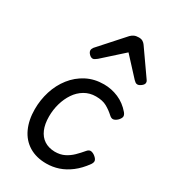

<svg xmlns="http://www.w3.org/2000/svg" viewBox="-207 -940 937 1059"><g transform="rotate(30 261.5 -410.0)"><path d="M262 19Q198 19 152 -9Q106 -37 82 -89Q58 -141 58 -210Q58 -269 75.5 -324.5Q93 -380 127.5 -424Q162 -468 211 -493.5Q260 -519 321 -519Q369 -519 413.5 -500Q458 -481 492 -441Q504 -426 501 -414.5Q498 -403 486 -391Q473 -379 461 -377Q449 -375 436 -387Q412 -409 385 -424Q358 -439 316 -439Q276 -439 244 -420Q212 -401 190.5 -369Q169 -337 157.5 -297Q146 -257 146 -214Q146 -166 160.5 -132Q175 -98 202.5 -80Q230 -62 270 -61Q305 -61 331 -74Q357 -87 378 -107.5Q399 -128 419 -152Q431 -166 444.5 -163.5Q458 -161 471 -150Q484 -139 486.5 -128.5Q489 -118 479 -103Q448 -60 412.5 -33Q377 -6 339.5 6.5Q302 19 262 19ZM195 -610Q183 -610 172 -621.5Q161 -633 161 -644Q161 -649 163 -653.5Q165 -658 169 -664L308 -819Q317 -828 328.5 -833.5Q340 -839 358 -839Q374 -839 384 -832.5Q394 -826 400 -817L510 -660Q515 -653 516 -649.5Q517 -646 517 -642Q517 -631 503.5 -620.5Q490 -610 480 -610Q472 -610 466.5 -614Q461 -618 455 -624L349 -739L221 -624Q214 -619 207.5 -614.5Q201 -610 195 -610Z"/></g></svg>

Font: Playwrite GB S
Style: Italic
Weight: 400
Italic angle: -7°
Designer: Veronika Burian, José Scaglione
Foundry: TypeTogether
Version: Version 1.000